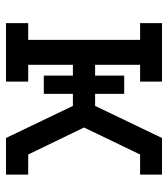

<svg xmlns="http://www.w3.org/2000/svg" viewBox="20 -580 560 640"><g transform="rotate(90 300.0 -260.0)"><path d="M57 0V-74H113V-447H57V-520H252V-447H196V-297H232V-394H293V-297H333L440 -520H562V-447H495L405 -260L495 -74H562V0H440L333 -223H293V-126H232V-223H196V-74H252V0Z"/></g></svg>

Font: Iosevka Plex Etoile
Style: Regular
Weight: 400
Designer: Belleve Invis
Foundry: Belleve Invis
Version: Version 25.1.1; ttfautohint (v1.8.4)